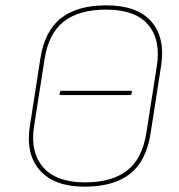

<svg xmlns="http://www.w3.org/2000/svg" viewBox="-20 -687 669 719"><path d="M206 -331Q202 -331 203 -335L205 -344Q206 -347 210 -347H471Q475 -347 474 -343L472 -334Q471 -331 467 -331ZM297 12Q183 12 129 -49.5Q75 -111 92 -216L131 -467Q147 -571 208.5 -619Q270 -667 378 -667Q494 -667 547 -606Q600 -545 583 -438L544 -188Q528 -84 467 -36Q406 12 297 12ZM298 -4Q399 -4 456 -48.5Q513 -93 528 -189L567 -438Q583 -537 535 -594Q487 -651 377 -651Q276 -651 219 -606.5Q162 -562 147 -466L108 -217Q92 -118 141.5 -61Q191 -4 298 -4Z"/></svg>

Font: Sofia Sans Hairline
Style: Italic
Weight: 1
Italic angle: -9°
Designer: Botio Nikoltchev, Ani Petrova
Foundry: lettersoup
Version: Version 4.102